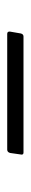

<svg xmlns="http://www.w3.org/2000/svg" viewBox="198 -526 84 519"><g transform="rotate(-90 239.5 -266.0)"><path d="M87 -244Q80 -244 82 -252L86 -280Q88 -288 95 -288H408Q415 -288 414 -280L409 -251Q407 -244 401 -244Z"/></g></svg>

Font: Sofia Sans Light
Style: Italic
Weight: 300
Italic angle: -9°
Version: Version 4.100-B